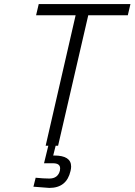

<svg xmlns="http://www.w3.org/2000/svg" viewBox="-20 -715 660 942"><path d="M246 48Q329 48 329 102Q329 112 326 124Q307 207 222 207L144 201L155 157Q194 161 222 161Q264 161 274 122Q275 116 275 111Q275 86 240 86H196L217 0H204L351 -640H157L170 -695H620L607 -640H413L265 0H253L241 48Z"/></svg>

Font: Titillium Web Light
Style: Italic
Weight: 300
Italic angle: -13°
Version: Version 1.002;PS 57.000;hotconv 1.0.70;makeotf.lib2.5.55311